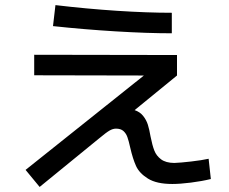

<svg xmlns="http://www.w3.org/2000/svg" viewBox="-20 -738 904 759"><path d="M81.1 -66.4 548.8 -439.5 115.2 -440.4V-521.5L679.7 -520.5V-439.5L512.2 -302.7Q533.7 -295.4 546.1 -279.5Q558.6 -263.7 564.5 -245.1Q570.3 -226.6 575.2 -198.2Q582 -163.6 590.1 -142.8Q598.1 -122.1 616.7 -108.2Q635.3 -94.2 668.9 -93.8Q693.4 -94.7 735.8 -99.6Q778.3 -104.5 804.7 -110.4L813.5 -30.3Q777.3 -21.5 734.4 -16.1Q691.4 -10.7 661.1 -10.7Q599.1 -10.7 564.9 -32Q530.8 -53.2 517.8 -81.8Q504.9 -110.4 495.1 -153.3Q488.8 -181.6 483.6 -196Q478.5 -210.4 468 -220Q457.5 -229.5 438.5 -229.5Q426.3 -229.5 413.1 -221.9Q399.9 -214.4 370.1 -189.5L136.7 1ZM189.5 -634.8 199.2 -717.8Q323.2 -703.1 442.6 -695.3Q562 -687.5 659.2 -687.5V-606.4Q562.5 -606.4 437.3 -614Q312 -621.6 189.5 -634.8Z"/></svg>

Font: Pretendard GOV Medium
Style: Regular
Weight: 500
Designer: Base glyphs from Inter by Rasmus Andersson; Hangeul glyphs from Noto Sans CJK(Source Han Sans) by Jang Soo-young and Kan
Foundry: Kil Hyung-jin
Version: Version 1.309